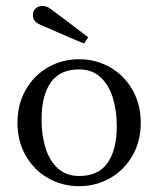

<svg xmlns="http://www.w3.org/2000/svg" viewBox="-20 -628 544 660"><path d="M40 -206Q40 -269.2 68.3 -319Q96.6 -368.8 145.1 -396.6Q193.6 -424.4 251.9 -424.4Q310 -424.4 358.6 -396.6Q407.1 -368.8 435.5 -319Q463.9 -269.2 463.9 -206Q463.9 -142.9 435.5 -93.2Q407.1 -43.5 358.6 -15.8Q310 12 251.9 12Q193.6 12 145.1 -15.8Q96.6 -43.5 68.3 -93.2Q40 -142.9 40 -206ZM381.4 -194.1Q381.4 -248.4 367.7 -292.4Q354 -336.4 325 -362.9Q296 -389.4 251.9 -389.4Q185.5 -389.4 154.2 -344.2Q122.9 -299 122.9 -217.9Q122.9 -163.5 136.4 -119.6Q149.9 -75.6 178.9 -49.3Q208 -23 251.9 -23Q318.5 -23 349.9 -68.2Q381.4 -113.5 381.4 -194.1ZM115.5 -544.5Q104.5 -549.6 98.8 -557.1Q93.1 -564.5 93.1 -576.4Q93.1 -590.4 102.5 -598.9Q111.9 -607.5 125.9 -607.5Q133.2 -607.5 139.4 -605.4Q145.6 -603.4 151.4 -599.2Q162.2 -591.5 209.5 -555.9Q256.8 -520.2 283.2 -499.8L269 -478.5Q241.2 -489.4 189.8 -511.9Q138.2 -534.5 115.5 -544.5Z"/></svg>

Font: Didactic
Style: Regular
Weight: 400
Designer: Tyler Finck
Foundry: Etcetera Type Co
Version: Version 3.007;FEAKit 1.0